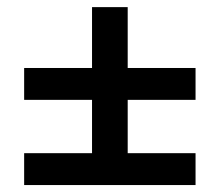

<svg xmlns="http://www.w3.org/2000/svg" viewBox="-20 -618 626 547"><path d="M48.8 -333.5V-424.3H242.2V-597.7H343.8V-424.3H537.1V-333.5H343.8V-181.6H537.1V-90.8H48.8V-181.6H242.2V-333.5Z"/></svg>

Font: CaskaydiaCove NFP
Style: Regular
Weight: 400
Designer: Aaron Bell
Foundry: Saja Typeworks
Version: Version 2111.001; VTT 6.35;Nerd Fonts 3.1.1